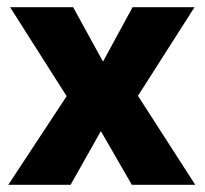

<svg xmlns="http://www.w3.org/2000/svg" viewBox="-20 -513 568 533"><path d="M3 0 165 -246 8 -493H183L266 -342L348 -493H520L363 -247L522 0H346L260 -149L176 0Z"/></svg>

Font: SUSE ExtraBold
Style: Regular
Weight: 800
Designer: Rene Bieder
Foundry: SUSE
Version: Version 1.000